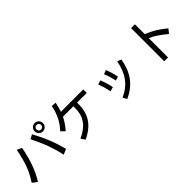

<svg xmlns="http://www.w3.org/2000/svg" viewBox="222 -1921 3236 3236"><g transform="rotate(-45 1840.0 -303.0)"><path d="M786 -514Q744 -514 716 -542.5Q688 -571 688 -613Q688 -654 716 -682.5Q744 -711 786 -711Q828 -711 856.5 -682.5Q885 -654 885 -613Q885 -572 856.5 -543Q828 -514 786 -514ZM841 -613Q841 -637 825.5 -652Q810 -667 787 -667Q762 -667 747 -652Q732 -637 732 -613Q732 -589 747.5 -573.5Q763 -558 787 -558Q810 -558 825.5 -573.5Q841 -589 841 -613ZM756 12Q724 -136 672.5 -277.5Q621 -419 544 -569L621 -609Q702 -463 758.5 -321.5Q815 -180 852 -29ZM38 -36Q117 -148 168.5 -285Q220 -422 253 -606L341 -566Q305 -378 253 -235.5Q201 -93 124 30Z M1767 -450H1535V-405Q1535 -236 1454 -112.5Q1373 11 1197 94L1146 21Q1306 -53 1377 -156.5Q1448 -260 1448 -405V-450H1200Q1143 -338 1059 -244L992 -308Q1149 -472 1193 -710L1280 -704Q1255 -595 1234 -533H1767Z M2261 -250Q2240 -357 2196 -468L2267 -494Q2313 -378 2333 -273ZM2136 33Q2291 -34 2381.5 -156Q2472 -278 2506 -465L2578 -434Q2544 -236 2446.5 -104Q2349 28 2178 105ZM2068 -185Q2049 -303 2002 -412L2077 -438Q2125 -324 2147 -207Z M3449 -172Q3366 -241 3295.5 -288.5Q3225 -336 3158 -363V96H3067V-694H3158V-460Q3354 -382 3509 -246Z"/></g></svg>

Font: LINE Seed Sans KR Regular
Style: Regular
Weight: 400
Designer: LINE VX Design & Sandoll Inc & Dalton Maag Ltd
Foundry: Sandoll Inc.
Version: Version 1.000